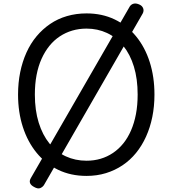

<svg xmlns="http://www.w3.org/2000/svg" viewBox="-20 -965 965 1074"><path d="M464 19Q376 19 305.5 -15Q235 -49 185 -110Q135 -171 108 -254Q81 -337 81 -436Q81 -502 93 -561Q105 -620 128 -671Q151 -722 184.5 -762Q218 -802 260.5 -831Q303 -860 354.5 -875Q406 -890 464 -890Q551 -890 621 -856.5Q691 -823 741 -762Q791 -701 817.5 -618Q844 -535 844 -436Q844 -370 832 -311Q820 -252 797 -201Q774 -150 741 -109.5Q708 -69 665.5 -40.5Q623 -12 572.5 3.5Q522 19 464 19ZM464 -66Q506 -66 543 -77Q580 -88 612 -109.5Q644 -131 669.5 -162.5Q695 -194 713 -235.5Q731 -277 740.5 -327Q750 -377 750 -436Q750 -524 729 -592.5Q708 -661 669.5 -708.5Q631 -756 578.5 -780.5Q526 -805 464 -805Q422 -805 384.5 -794Q347 -783 314.5 -761.5Q282 -740 256.5 -708.5Q231 -677 212.5 -636Q194 -595 184.5 -545Q175 -495 175 -436Q175 -348 196.5 -279Q218 -210 256.5 -162.5Q295 -115 348 -90.5Q401 -66 464 -66ZM226 70Q219 81 205.5 87Q192 93 171 81Q135 62 152 32L706 -929Q714 -941 728 -944.5Q742 -948 761 -939Q776 -932 781 -918Q786 -904 778 -889Z"/></svg>

Font: Playwrite GB J
Style: Regular
Weight: 400
Designer: Veronika Burian, José Scaglione
Foundry: TypeTogether
Version: Version 1.002